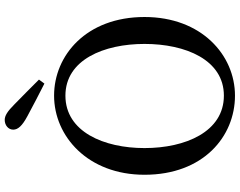

<svg xmlns="http://www.w3.org/2000/svg" viewBox="-121 -878 1015 813"><g transform="rotate(-90 386.5 -471.5)"><path d="M456 -814C422 -848 387 -883 351 -918C321 -948 303 -959 285 -959C263 -959 244 -944 244 -923C244 -903 260 -885 301 -863C345 -839 392 -815 439 -791ZM166 -367C166 -539 235 -702 388 -702C540 -702 607 -539 607 -367C607 -194 540 -31 388 -31C235 -31 166 -194 166 -367ZM388 -750C216 -750 53 -607 53 -367C53 -118 215 16 388 16C560 16 721 -126 721 -367C721 -614 558 -750 388 -750Z"/></g></svg>

Font: Noto Serif SC Medium
Style: Regular
Weight: 500
Designer: Ryoko NISHIZUKA 西塚涼子 (kana & ideographs); Frank Grießhammer (Latin, Greek & Cyrillic); Wenlong ZHANG 张文龙 (bopomofo); San
Foundry: Adobe Systems Incorporated
Version: Version 1.001;PS 1.001;hotconv 16.6.54;makeotf.lib2.5.65590